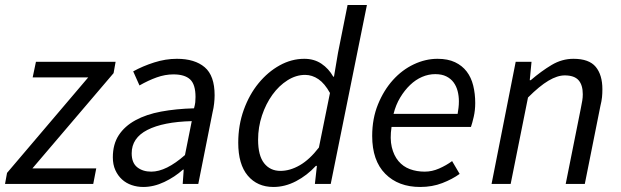

<svg xmlns="http://www.w3.org/2000/svg" viewBox="-30 -732 2470 764"><path d="M-10 0 -2 -44 321 -424H100L113 -486H430L422 -441L99 -62H353L341 0Z M419 -106Q419 -158 442.5 -194Q466 -230 509 -253.5Q552 -277 611 -288Q670 -299 742 -301Q746 -315 747 -325Q748 -335 748 -346Q748 -396 726.5 -416Q705 -436 660 -436Q627 -436 593.5 -424Q560 -412 525 -392L500 -448Q538 -469 583.5 -483.5Q629 -498 674 -498Q745 -498 784.5 -464.5Q824 -431 824 -353Q824 -338 822 -320Q820 -302 816 -286L759 0H697L701 -57H698Q666 -28 624 -8Q582 12 540 12Q516 12 494 4.5Q472 -3 455.5 -18Q439 -33 429 -55Q419 -77 419 -106ZM733 -250Q619 -247 556.5 -215Q494 -183 494 -122Q494 -84 516 -66.5Q538 -49 572 -49Q631 -49 706 -115Z M1299 -427 1315 -522 1353 -712H1430L1286 0H1223L1231 -72H1227Q1192 -34 1148 -11Q1104 12 1058 12Q994 12 956 -33Q918 -78 918 -164Q918 -234 940 -295Q962 -356 999 -401Q1036 -446 1083 -472Q1130 -498 1181 -498Q1220 -498 1249 -478.5Q1278 -459 1296 -427ZM1086 -52Q1124 -52 1163 -74.5Q1202 -97 1239 -145L1283 -362Q1262 -400 1237 -417Q1212 -434 1184 -434Q1148 -434 1114 -412.5Q1080 -391 1054 -355Q1028 -319 1012.5 -272.5Q997 -226 997 -176Q997 -113 1021 -82.5Q1045 -52 1086 -52Z M1451 -191Q1451 -260 1474 -316.5Q1497 -373 1533.5 -413.5Q1570 -454 1616.5 -476Q1663 -498 1711 -498Q1752 -498 1780.5 -484.5Q1809 -471 1827 -447.5Q1845 -424 1853 -391.5Q1861 -359 1861 -322Q1861 -293 1855 -267Q1849 -241 1844 -227H1528Q1521 -180 1529 -146.5Q1537 -113 1555.5 -91Q1574 -69 1601 -59Q1628 -49 1660 -49Q1689 -49 1717.5 -61.5Q1746 -74 1769 -91L1799 -40Q1770 -19 1730 -3.5Q1690 12 1642 12Q1555 12 1503 -40.5Q1451 -93 1451 -191ZM1536 -279H1791Q1793 -291 1794.5 -303Q1796 -315 1796 -329Q1796 -350 1791 -369.5Q1786 -389 1775 -404Q1764 -419 1746 -428Q1728 -437 1702 -437Q1675 -437 1649.5 -426Q1624 -415 1602 -394Q1580 -373 1562.5 -344Q1545 -315 1536 -279Z M1926 0 2022 -486H2085L2078 -413H2082Q2124 -449 2165 -473.5Q2206 -498 2252 -498Q2314 -498 2340.5 -466Q2367 -434 2367 -377Q2367 -360 2365.5 -345Q2364 -330 2359 -310L2297 0H2221L2281 -300Q2285 -320 2287 -332Q2289 -344 2289 -357Q2289 -394 2272 -413Q2255 -432 2217 -432Q2188 -432 2152.5 -411Q2117 -390 2071 -344L2002 0Z"/></svg>

Font: Matigon Symbol
Style: Regular
Weight: 400
Designer: Paul D. Hunt
Foundry: Adobe Systems Incorporated
Version: Version 2.021;PS 2.000;hotconv 1.0.86;makeotf.lib2.5.63406